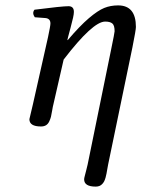

<svg xmlns="http://www.w3.org/2000/svg" viewBox="-20 -459 549 712"><path d="M305 151 392 -275Q405 -338 405 -343Q405 -365 396.5 -372Q388 -379 370 -379Q324 -379 216 -238L178 -72Q176 -65 173.5 -49.5Q171 -34 169 -26Q167 -18 162.5 -8.5Q158 1 150.5 5.5Q143 10 132 10Q89 10 89 -17Q89 -19 102 -72L158 -321Q167 -363 167 -372Q167 -390 149 -392L109 -395Q98 -411 108 -423Q210 -436 234 -436Q254 -436 254 -415Q254 -407 251 -393.5Q248 -380 241.5 -355.5Q235 -331 232 -320L230 -311L231 -310Q276 -363 309.5 -391.5Q343 -420 366.5 -429.5Q390 -439 418 -439Q484 -439 484 -359Q484 -348 471 -283L381 151Q380 157 378 167.5Q376 178 375 184.5Q374 191 371.5 199.5Q369 208 366.5 213Q364 218 359.5 223Q355 228 349 230.5Q343 233 335 233Q292 233 292 206Q292 202 294.5 193Q297 184 300 171.5Q303 159 305 151Z"/></svg>

Font: Linux Libertine O
Style: Italic
Weight: 400
Italic angle: -12°
Designer: Philipp H. Poll
Foundry: Philipp H. Poll
Version: Version 5.1.6